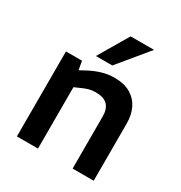

<svg xmlns="http://www.w3.org/2000/svg" viewBox="-173 -869 939 994"><g transform="rotate(30 296.0 -371.5)"><path d="M70 0V-508H166L175 -456L208 -474Q245 -494 282 -505Q319 -516 355 -516Q416 -516 454 -493Q492 -470 510.5 -431Q529 -392 529 -343V0H403V-312Q403 -356 381 -379Q359 -402 309 -402Q288 -402 268.5 -396.5Q249 -391 228 -381L196 -367V0ZM216 -565 321 -743H461L314 -565Z"/></g></svg>

Font: REM Medium
Style: Regular
Weight: 500
Designer: Octavio Pardo
Foundry: Ashler Design
Version: Version 1.005;gftools[0.9.28]